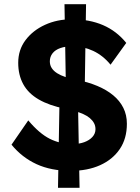

<svg xmlns="http://www.w3.org/2000/svg" viewBox="-20 -806 671 917"><path d="M318 10Q224 10 154.5 -22Q85 -54 35 -115L115 -231Q168 -168 218 -143Q268 -118 327 -118Q358 -118 382.5 -127Q407 -136 421.5 -152Q436 -168 436 -189Q436 -205 429 -218Q422 -231 409 -242Q396 -253 378 -261Q360 -269 338 -275.5Q316 -282 290 -287Q215 -302 165 -331Q115 -360 91 -404Q67 -448 67 -506Q67 -568 102 -614.5Q137 -661 195 -687.5Q253 -714 323 -714Q407 -714 472 -686Q537 -658 583 -601L508 -497Q472 -541 425 -563Q378 -585 325 -585Q293 -585 268.5 -576.5Q244 -568 231 -551.5Q218 -535 218 -513Q218 -495 227 -481Q236 -467 252.5 -456.5Q269 -446 293 -438Q317 -430 346 -425Q401 -414 445 -395.5Q489 -377 520.5 -351Q552 -325 569 -291Q586 -257 586 -215Q586 -144 552 -94Q518 -44 458 -17Q398 10 318 10ZM257 91 265 -370 352 -337 360 91ZM384 -336 295 -370 288 -786H391Z"/></svg>

Font: Readex Pro SemiBold
Style: Regular
Weight: 600
Designer: Bonnie Shaver-Troup, Thomas Jockin
Foundry: Lexend
Version: Version 1.204